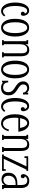

<svg xmlns="http://www.w3.org/2000/svg" viewBox="1477 -2021 562 3556"><g transform="rotate(90 1758.0 -243.0)"><path d="M263.2 -60.1 285.2 -41Q244.1 18.1 186 18.1Q114.3 18.1 70.6 -52.7Q26.9 -123.5 26.9 -242.2Q26.9 -360.4 68.1 -431.2Q109.4 -502 174.8 -502Q200.7 -502 220.9 -490.2Q241.2 -478.5 252 -460.7Q262.7 -442.9 267.8 -425.8Q272.9 -408.7 272.9 -394Q272.9 -371.6 262.2 -359.4Q251.5 -347.2 233.9 -347.2Q217.8 -347.2 207.3 -357.9Q196.8 -368.7 196.8 -384.8Q196.8 -400.4 206.5 -410.9Q216.3 -421.4 231.9 -422.9Q225.6 -441.4 212.2 -453.6Q198.7 -465.8 180.2 -465.8Q139.6 -465.8 115.2 -407Q90.8 -348.1 90.8 -242.2Q90.8 -137.7 118.7 -77.9Q146.5 -18.1 188 -18.1Q229.5 -18.1 263.2 -60.1Z M612.5 -51.5Q568.4 18.1 492.7 18.1Q417 18.1 372.8 -51.5Q328.6 -121.1 328.6 -242.2Q328.6 -363.3 372.8 -432.6Q417 -502 492.7 -502Q568.4 -502 612.5 -432.6Q656.7 -363.3 656.7 -242.2Q656.7 -121.1 612.5 -51.5ZM420.2 -78.4Q447.8 -18.1 492.7 -18.1Q537.6 -18.1 565.2 -78.4Q592.8 -138.7 592.8 -242.2Q592.8 -345.7 565.2 -405.8Q537.6 -465.8 492.7 -465.8Q447.8 -465.8 420.2 -405.8Q392.6 -345.7 392.6 -242.2Q392.6 -138.7 420.2 -78.4Z M1022.5 -338.9V-32.2H1042.5V0H946.8V-32.2H966.8V-338.9Q966.8 -356 966.6 -365Q966.3 -374 964.8 -389.6Q963.4 -405.3 960.7 -414.1Q958 -422.9 952.6 -434.1Q947.3 -445.3 939.5 -451.2Q931.6 -457 919.4 -461.4Q907.2 -465.8 891.6 -465.8Q847.2 -465.8 823 -431.9Q798.8 -397.9 798.8 -318.8V-32.2H818.4V0H722.7V-32.2H742.7V-452.1H722.7V-483.9H798.8V-435.1Q813.5 -470.2 838.9 -487.1Q864.3 -503.9 905.8 -503.9Q965.8 -503.9 994.1 -465.1Q1022.5 -426.3 1022.5 -338.9Z M1387 -51.5Q1342.8 18.1 1267.1 18.1Q1191.4 18.1 1147.2 -51.5Q1103 -121.1 1103 -242.2Q1103 -363.3 1147.2 -432.6Q1191.4 -502 1267.1 -502Q1342.8 -502 1387 -432.6Q1431.2 -363.3 1431.2 -242.2Q1431.2 -121.1 1387 -51.5ZM1194.6 -78.4Q1222.2 -18.1 1267.1 -18.1Q1312 -18.1 1339.6 -78.4Q1367.2 -138.7 1367.2 -242.2Q1367.2 -345.7 1339.6 -405.8Q1312 -465.8 1267.1 -465.8Q1222.2 -465.8 1194.6 -405.8Q1167 -345.7 1167 -242.2Q1167 -138.7 1194.6 -78.4Z M1628.9 -290Q1647.5 -278.3 1657.2 -271.5Q1667 -264.6 1683.1 -252.2Q1699.2 -239.7 1708.3 -228Q1717.3 -216.3 1726.8 -200.7Q1736.3 -185.1 1740.7 -166Q1745.1 -147 1745.1 -125Q1745.1 -54.7 1709 -18.3Q1672.9 18.1 1604 18.1Q1537.6 18.1 1506.8 -22.9V0H1475.1V-113.8H1506.8Q1506.8 -69.3 1530.8 -44.7Q1554.7 -20 1598.1 -20Q1687 -20 1687 -120.1Q1687 -138.2 1681.2 -154.5Q1675.3 -170.9 1667.7 -182.1Q1660.2 -193.4 1645 -206.3Q1629.9 -219.2 1619.9 -226.1Q1609.9 -232.9 1590.8 -245.1Q1570.8 -258.3 1560.1 -265.9Q1549.3 -273.4 1533.2 -287.8Q1517.1 -302.2 1508.8 -315.4Q1500.5 -328.6 1494.1 -347.9Q1487.8 -367.2 1487.8 -389.2Q1487.8 -441.9 1520.3 -471.9Q1552.7 -502 1608.9 -502Q1668.9 -502 1696.8 -456.1V-483.9H1729V-388.2H1696.8Q1692.4 -423.3 1668.5 -444.6Q1644.5 -465.8 1612.8 -465.8Q1583 -465.8 1563.5 -446Q1543.9 -426.3 1543.9 -393.1Q1543.9 -376 1550 -361.6Q1556.2 -347.2 1570.3 -333.7Q1584.5 -320.3 1595.9 -312Q1607.4 -303.7 1628.9 -290Z M2030.8 -60.1 2052.7 -41Q2011.7 18.1 1953.6 18.1Q1881.8 18.1 1838.1 -52.7Q1794.4 -123.5 1794.4 -242.2Q1794.4 -360.4 1835.7 -431.2Q1877 -502 1942.4 -502Q1968.3 -502 1988.5 -490.2Q2008.8 -478.5 2019.5 -460.7Q2030.3 -442.9 2035.4 -425.8Q2040.5 -408.7 2040.5 -394Q2040.5 -371.6 2029.8 -359.4Q2019 -347.2 2001.5 -347.2Q1985.4 -347.2 1974.9 -357.9Q1964.4 -368.7 1964.4 -384.8Q1964.4 -400.4 1974.1 -410.9Q1983.9 -421.4 1999.5 -422.9Q1993.2 -441.4 1979.7 -453.6Q1966.3 -465.8 1947.8 -465.8Q1907.2 -465.8 1882.8 -407Q1858.4 -348.1 1858.4 -242.2Q1858.4 -137.7 1886.2 -77.9Q1914.1 -18.1 1955.6 -18.1Q1997.1 -18.1 2030.8 -60.1Z M2268.6 -18.1Q2349.6 -18.1 2381.3 -127.9L2410.2 -120.1Q2390.6 -50.3 2353.5 -16.1Q2316.4 18.1 2266.1 18.1Q2185.1 18.1 2140.6 -52.5Q2096.2 -123 2096.2 -242.2Q2096.2 -359.4 2140.9 -430.7Q2185.5 -502 2260.3 -502Q2321.8 -502 2365.2 -448.7Q2408.7 -395.5 2420.4 -301.8H2163.6Q2160.2 -268.6 2160.2 -240.2Q2160.2 -138.2 2187.5 -78.1Q2214.8 -18.1 2268.6 -18.1ZM2260.3 -465.8Q2227.5 -465.8 2203.1 -430.9Q2178.7 -396 2167.5 -334H2350.1Q2339.4 -395 2315.2 -430.4Q2291 -465.8 2260.3 -465.8Z M2776.9 -338.9V-32.2H2796.9V0H2701.2V-32.2H2721.2V-338.9Q2721.2 -356 2720.9 -365Q2720.7 -374 2719.2 -389.6Q2717.8 -405.3 2715.1 -414.1Q2712.4 -422.9 2707 -434.1Q2701.7 -445.3 2693.8 -451.2Q2686 -457 2673.8 -461.4Q2661.6 -465.8 2646 -465.8Q2601.6 -465.8 2577.4 -431.9Q2553.2 -397.9 2553.2 -318.8V-32.2H2572.8V0H2477.1V-32.2H2497.1V-452.1H2477.1V-483.9H2553.2V-435.1Q2567.9 -470.2 2593.3 -487.1Q2618.7 -503.9 2660.2 -503.9Q2720.2 -503.9 2748.5 -465.1Q2776.9 -426.3 2776.9 -338.9Z M2874.5 -483.9H3144.5V-452.1H3121.6L2922.4 -32.2H3112.8V-67.9H3144.5V0H2840.3V-32.2H2862.8L3061.5 -452.1H2906.7V-416H2874.5Z M3462.4 -338.9V-32.2H3482.4V0H3406.2V-44.9Q3377.4 9.8 3301.3 9.8Q3245.6 9.8 3212.4 -21Q3179.2 -51.8 3179.2 -117.2Q3179.2 -199.7 3230.5 -241.5Q3281.7 -283.2 3380.4 -283.2H3406.2V-338.9Q3406.2 -354 3406 -362.3Q3405.8 -370.6 3404.1 -386.2Q3402.3 -401.9 3399.4 -411.4Q3396.5 -420.9 3390.1 -432.9Q3383.8 -444.8 3375 -451.4Q3366.2 -458 3352.1 -462.9Q3337.9 -467.8 3320.3 -467.8Q3294.4 -467.8 3274.7 -454.6Q3254.9 -441.4 3247.1 -422.9Q3262.2 -420.4 3271.7 -410.2Q3281.2 -399.9 3281.2 -384.8Q3281.2 -368.7 3270.8 -357.9Q3260.3 -347.2 3244.1 -347.2Q3226.6 -347.2 3215.8 -359.4Q3205.1 -371.6 3205.1 -394Q3205.1 -408.7 3211.7 -426Q3218.3 -443.4 3231.4 -461.4Q3244.6 -479.5 3270 -491.7Q3295.4 -503.9 3328.1 -503.9Q3355.5 -503.9 3377.4 -496.8Q3399.4 -489.7 3413.3 -479.5Q3427.2 -469.2 3437 -452.9Q3446.8 -436.5 3451.7 -423.1Q3456.5 -409.7 3459.2 -390.9Q3461.9 -372.1 3462.2 -362.5Q3462.4 -353 3462.4 -338.9ZM3312 -25.9Q3345.7 -25.9 3372.8 -48.8Q3399.9 -71.8 3406.2 -110.8V-251H3380.4Q3308.1 -251 3271.7 -215.3Q3235.4 -179.7 3235.4 -121.1Q3235.4 -71.8 3257.6 -48.8Q3279.8 -25.9 3312 -25.9Z"/></g></svg>

Font: Margherita Light
Style: Regular
Weight: 300
Designer: James Puckett
Foundry: Dunwich Type Founders
Version: Version 1.008;hotconv 1.0.109;makeotfexe 2.5.65596